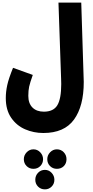

<svg xmlns="http://www.w3.org/2000/svg" viewBox="-20 -780 710 1458"><path d="M79 -265 229 -211Q208 -152 201.5 -122.5Q195 -93 195 -52Q195 5 226.5 36.5Q258 68 313 68Q386 68 415.5 19Q445 -30 445 -142L444 -183L424 -760H597L615 -190L616 -158Q616 26 542 128Q468 230 309 230Q236 230 171 202Q106 174 65 114.5Q24 55 24 -35Q24 -83 35 -133.5Q46 -184 79 -265ZM161 429Q161 399 182.5 376.5Q204 354 234 354Q264 354 285.5 376.5Q307 399 307 429Q307 460 286 481Q265 502 234 502Q203 502 182 481Q161 460 161 429ZM339 429Q339 399 360.5 376.5Q382 354 412 354Q443 354 464 376Q485 398 485 429Q485 461 464.5 481.5Q444 502 412 502Q381 502 360 481Q339 460 339 429ZM248 585Q248 554 269 532Q290 510 321 510Q351 510 372 532.5Q393 555 393 585Q393 616 372 637Q351 658 321 658Q290 658 269 637Q248 616 248 585Z"/></svg>

Font: Noto Sans Arabic CondBlack
Style: Regular
Weight: 900
Width: 3
Designer: Nadine Chahine
Foundry: Monotype Imaging Inc.
Version: Version 1.001